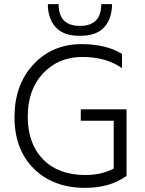

<svg xmlns="http://www.w3.org/2000/svg" viewBox="-20 -899 701 927"><path d="M521 -879Q521 -811 484 -768.5Q447 -726 366 -726Q285 -726 248 -768.5Q211 -811 211 -879H263Q263 -774 366 -774Q469 -774 469 -879ZM391 8Q237 8 143.5 -84.5Q50 -177 50 -333.5Q50 -490 141.5 -588Q233 -686 373 -686Q492 -686 569 -639V-570Q492 -624 377.5 -624Q263 -624 188.5 -545.5Q114 -467 114 -336Q114 -205 188 -129.5Q262 -54 392 -54Q469 -54 529 -85V-316H370V-371H591V-50Q512 8 391 8Z"/></svg>

Font: Hind Kochi Light
Style: Regular
Weight: 300
Designer: Dhruvi Tolia
Foundry: Indian Type Foundry
Version: Version 0.702;PS 1.0;hotconv 1.0.81;makeotf.lib2.5.63406